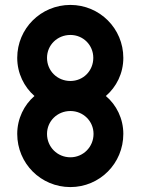

<svg xmlns="http://www.w3.org/2000/svg" viewBox="-20 -743 571 780"><path d="M266 17C385 17 481 -79 481 -199C481 -261 453 -317 410 -353C453 -390 481 -445 481 -508C481 -627 385 -723 266 -723C146 -723 50 -627 50 -508C50 -445 78 -390 120 -353C78 -317 50 -261 50 -199C50 -79 146 17 266 17ZM266 -104C213 -104 171 -146 171 -199C171 -251 213 -292 266 -292C318 -292 360 -251 360 -199C360 -146 318 -104 266 -104ZM266 -414C213 -414 171 -455 171 -508C171 -560 213 -601 266 -601C318 -601 359 -560 359 -508C359 -455 318 -414 266 -414Z"/></svg>

Font: Lineal
Style: Bold
Weight: 700
Designer: Created by Frank Adebiaye with contributions from Anton Moglia & Ariel Martín Pérez
Created by Frank ADEBIAYE with FontF
Foundry: Velvetyne Type Foundry
Version: Version 2.000;Glyphs 3.2 (3227)